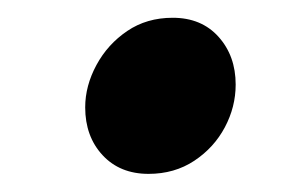

<svg xmlns="http://www.w3.org/2000/svg" viewBox="-20 -434 331 215"><path d="M146.3 -239.3Q114.3 -239.3 94.9 -260.2Q75.4 -281.2 75.4 -313.8Q75.4 -337.9 88 -361.2Q100.6 -384.5 122.5 -399.3Q144.3 -414.1 173.4 -414.1Q205.6 -414.1 224.7 -392.8Q243.9 -371.4 243.9 -339.3Q243.9 -314.3 231.8 -291.5Q219.7 -268.7 197.6 -254Q175.4 -239.3 146.3 -239.3Z"/></svg>

Font: Source Sans Variable
Style: Italic
Weight: 200
Italic angle: -11°
Designer: Paul D. Hunt
Foundry: Adobe Systems Incorporated
Version: Version 3.006;hotconv 1.0.111;makeotfexe 2.5.65597